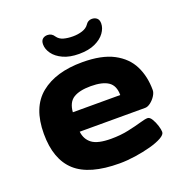

<svg xmlns="http://www.w3.org/2000/svg" viewBox="-130 -835 920 959"><g transform="rotate(-20 330.0 -355.0)"><path d="M345 8Q185 8 112 -58Q39 -124 39 -260Q39 -400 119.5 -465.5Q200 -531 341 -531Q444 -531 506.5 -498Q569 -465 597 -408.5Q625 -352 625 -280Q625 -266 614.5 -249.5Q604 -233 588.5 -221Q573 -209 559 -209H211Q216 -167 246.5 -144.5Q277 -122 347 -122Q397 -122 439 -131Q481 -140 510 -148.5Q539 -157 552 -157Q564 -157 574.5 -139.5Q585 -122 591.5 -101Q598 -80 598 -67Q598 -53 574 -39.5Q550 -26 511.5 -15.5Q473 -5 429 1.5Q385 8 345 8ZM212 -312H464Q464 -362 433 -383Q402 -404 340 -404Q280 -404 248 -384Q216 -364 212 -312ZM342 -575Q292 -575 257.5 -591Q223 -607 205.5 -631.5Q188 -656 188 -681Q188 -700 198 -709Q208 -718 224 -718Q247 -718 260 -697Q272 -680 293.5 -674Q315 -668 343 -668Q370 -668 393 -675.5Q416 -683 427 -699Q439 -718 460 -718Q476 -718 486.5 -709Q497 -700 497 -681Q497 -656 479.5 -631.5Q462 -607 427.5 -591Q393 -575 342 -575Z"/></g></svg>

Font: Asap Expanded ExtraBold
Style: Regular
Weight: 800
Width: 7
Designer: Pablo Cosgaya
Foundry: Omnibus-Type
Version: Version 3.001; ttfautohint (v1.8.4.7-5d5b)